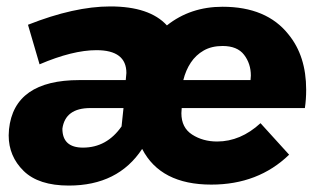

<svg xmlns="http://www.w3.org/2000/svg" viewBox="-20 -568 998 597"><path d="M194 9Q100 9 53.5 -36.5Q7 -82 7 -147L8 -166Q24 -319 227 -319H371L373 -341Q373 -412 280 -412Q206 -412 103 -368L67 -491Q211 -548 323 -548Q445 -548 499 -489Q572 -547 672 -547Q809 -547 877 -461Q932 -394 932 -289Q932 -259 928 -232H545L544 -216Q544 -171 577.5 -149.5Q611 -128 655 -128Q728 -128 790 -185L879 -87Q783 6 637 6Q479 6 422 -105Q347 9 194 9ZM759 -319 760 -333Q760 -370 739 -397.5Q718 -425 672 -425Q638 -425 613.5 -411Q589 -397 573.2 -373.2Q557.5 -349.5 550 -319ZM238 -109Q312 -109 358 -175L364 -232H261Q183 -232 174 -168Q174 -109 238 -109Z"/></svg>

Font: Argentum Sans
Style: Bold Italic
Weight: 700
Italic angle: -11°
Designer: Julieta Ulanovsky (font), Cristiano Sobral (main changes and remaster)
Foundry: Julieta Ulanovsky (font), Cristiano Sobral (main changes and remaster)
Version: Version 2.007;June 15, 2022;FontCreator 14.0.0.2814 64-bit; 